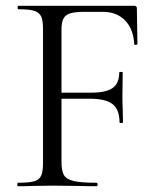

<svg xmlns="http://www.w3.org/2000/svg" viewBox="-20 -645 549 665"><path d="M42 -12Q80 -12 98 -17Q116 -22 122.5 -36.5Q129 -51 129 -81V-544Q129 -574 122.5 -588Q116 -602 98.5 -607.5Q81 -613 43 -613Q41 -613 41 -619Q41 -625 43 -625H445Q454 -625 454 -616L456 -493Q456 -490 450.5 -489.5Q445 -489 445 -492Q442 -545 413 -574.5Q384 -604 336 -604H275Q241 -604 224 -599Q207 -594 200 -581Q193 -568 193 -543V-85Q193 -53 201.5 -38.5Q210 -24 235.5 -18Q261 -12 315 -12Q318 -12 318 -6Q318 0 315 0Q274 0 251 -1L161 -2L93 -1Q75 0 42 0Q40 0 40 -6Q40 -12 42 -12ZM292 -303H163V-324H295Q348 -324 370.5 -340.5Q393 -357 393 -394Q393 -396 399 -396Q405 -396 405 -394L404 -313Q404 -284 405 -269L406 -221Q406 -219 400 -219Q394 -219 394 -221Q394 -265 370.5 -284Q347 -303 292 -303Z"/></svg>

Font: Cormorant SC
Style: Regular
Weight: 400
Designer: Christian Thalmann (Catharsis Fonts)
Foundry: Catharsis Fonts
Version: Version 4.000